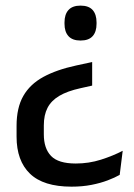

<svg xmlns="http://www.w3.org/2000/svg" viewBox="-20 -520 491 701"><path d="M316.5 -293.5V-207.5L274 -198Q226 -187.5 196.5 -170Q167 -152.5 153.5 -126.2Q140 -100 140 -62V-29.5Q140 22 166.5 49.5Q193 77 256.5 77Q304.5 77 348.5 63Q392.5 49 428 30.5L417 118.5Q399.5 128.5 373.2 138.5Q347 148.5 313.8 155Q280.5 161.5 241 161.5Q138.5 161.5 89.5 114.2Q40.5 67 40.5 -21V-60.5Q40.5 -126.5 65 -169.5Q89.5 -212.5 138 -239Q186.5 -265.5 258.5 -281ZM274 -499.5Q304 -499.5 318.2 -483.5Q332.5 -467.5 332.5 -438V-433Q332.5 -404 318.2 -388Q304 -372 274 -372Q244.5 -372 230 -388Q215.5 -404 215.5 -433V-438Q215.5 -467.5 230 -483.5Q244.5 -499.5 274 -499.5Z"/></svg>

Font: Anek Odia Medium
Style: Regular
Weight: 500
Designer: Yesha Goshar & Mahesh Sahu (Odia), Yesha Goshar (Latin)
Foundry: Ek Type
Version: Version 1.003